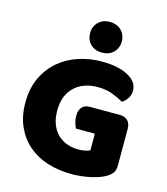

<svg xmlns="http://www.w3.org/2000/svg" viewBox="-124 -940 913 1052"><g transform="rotate(15 332.0 -414.0)"><path d="M614 -99Q614 -68 603 -53Q592 -38 568 -24Q554 -16 533 -8.5Q512 -1 487 4.5Q462 10 434.5 13Q407 16 380 16Q308 16 245 -3.5Q182 -23 135.5 -62.5Q89 -102 62 -161Q35 -220 35 -298Q35 -380 64.5 -441Q94 -502 142.5 -542.5Q191 -583 253.5 -603Q316 -623 382 -623Q477 -623 532.5 -592.5Q588 -562 588 -513Q588 -487 575 -468Q562 -449 545 -438Q520 -453 482.5 -467.5Q445 -482 398 -482Q314 -482 264.5 -434Q215 -386 215 -301Q215 -255 228.5 -221.5Q242 -188 265 -166.5Q288 -145 318 -134.5Q348 -124 382 -124Q404 -124 421 -128Q438 -132 447 -137V-231H340Q334 -242 328.5 -260Q323 -278 323 -298Q323 -334 339.5 -350Q356 -366 382 -366H551Q581 -366 597.5 -349.5Q614 -333 614 -303ZM279 -757Q279 -794 303.5 -819Q328 -844 368 -844Q410 -844 434.5 -819Q459 -794 459 -757Q459 -720 434.5 -695Q410 -670 368 -670Q328 -670 303.5 -695Q279 -720 279 -757Z"/></g></svg>

Font: Baloo Thambi
Style: Regular
Weight: 400
Designer: Aadarsh Rajan and Ek Type
Foundry: Ek Type
Version: Version 1.100;PS 1.000;hotconv 1.0.88;makeotf.lib2.5.647800;